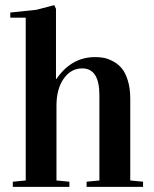

<svg xmlns="http://www.w3.org/2000/svg" viewBox="-20 -727 601 747"><path d="M20 -658.2V-678.2L122.1 -689L190.9 -707L197.8 -692.9V-419.9H199.7Q257.8 -504.9 350.1 -504.9Q367.7 -504.9 383.8 -502Q399.9 -499 419.4 -488.8Q439 -478.5 453.1 -461.9Q467.3 -445.3 477.1 -414.6Q486.8 -383.8 486.8 -342.8V-24.9L536.6 -20V0H316.9V-20L366.7 -24.9V-356.9Q366.7 -460.9 299.8 -460.9Q255.9 -460.9 227.8 -420.9Q199.7 -380.9 199.7 -315.9V-24.9L250 -20V0H29.8V-20L80.1 -24.9V-658.2Z"/></svg>

Font: Vidaloka 
Style: Regular
Weight: 400
Designer: Cyreal (www.cyreal.org)
Foundry: Cyreal (www.cyreal.org)
Version: Version 1.011